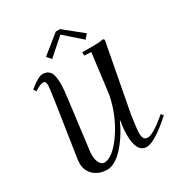

<svg xmlns="http://www.w3.org/2000/svg" viewBox="-165 -793 852 914"><g transform="rotate(-30 260.5 -336.0)"><path d="M174.8 -600.6 275.4 -681.6H298.8L399.4 -600.6L378.9 -577.1L287.1 -658.2L195.3 -577.1ZM43.9 -496.1 47.9 -499Q95.7 -538.1 119.1 -538.1Q145.5 -538.1 158.7 -520Q171.9 -502 171.9 -455.1Q171.9 -420.9 164.1 -367.2L130.9 -103.5Q129.9 -94.7 129.9 -86.9Q129.9 -60.5 139.6 -43Q149.4 -25.4 164.1 -25.4Q210.9 -25.4 268.1 -107.9Q325.2 -190.4 345.7 -295.9L373 -512.7L335.9 -514.6L335 -533.2H401.4Q434.6 -533.2 451.2 -538.1L458 -531.2L387.7 -159.2Q377 -85.9 377 -66.4Q377 -42 383.8 -33.7Q390.6 -25.4 403.3 -25.4Q433.6 -25.4 511.7 -91.8L521.5 -79.1Q420.9 10.7 377 10.7Q322.3 10.7 322.3 -85.9Q322.3 -118.2 329.1 -159.2V-165Q295.9 -90.8 249 -40Q202.1 10.7 160.2 10.7Q117.2 10.7 88.4 -14.6Q59.6 -40 59.6 -81.1Q59.6 -88.9 60.5 -98.6L101.6 -368.2Q116.2 -466.8 116.2 -476.6Q116.2 -491.2 112.3 -496.6Q108.4 -502 100.6 -502Q85.9 -502 58.6 -484.4L53.7 -481.4Z"/></g></svg>

Font: Kleymisska
Style: Regular
Weight: 500
Italic angle: -8°
Designer: gluk
Foundry: gluk
Version: Version 0.298